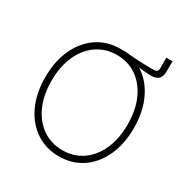

<svg xmlns="http://www.w3.org/2000/svg" viewBox="-187 -988 1125 1157"><g transform="rotate(30 376.0 -409.5)"><path d="M376.5 9.8Q285.6 9.8 216.1 -36.9Q146.5 -83.5 107.2 -167.5Q67.9 -251.5 67.9 -363.3Q67.9 -475.6 107.2 -559.8Q146.5 -644 215.8 -690.7Q285.2 -737.3 376 -737.3Q376 -737.3 376.5 -737.3Q376.5 -737.3 376.5 -737.3Q376.5 -737.3 376.5 -737.3Q377 -737.3 377 -737.3Q405.8 -737.3 425 -735.8Q444.3 -734.4 465.6 -732.4Q486.8 -730.5 520.8 -729Q554.7 -727.5 613.3 -727.5Q641.1 -727.5 641.1 -755.4V-829.1H684.1V-756.8Q684.1 -689 616.2 -689Q597.7 -689 575.9 -690.9Q554.2 -692.9 528.8 -695.3Q600.6 -650.9 642.3 -564.9Q684.1 -479 684.1 -363.3Q684.1 -251 644.8 -167Q605.5 -83 536.4 -36.6Q467.3 9.8 376.5 9.8ZM376.5 -32.7Q453.6 -32.7 513.2 -73.2Q572.8 -113.8 606.7 -188Q640.6 -262.2 640.6 -363.3Q640.6 -464.4 606.7 -538.8Q572.8 -613.3 513.2 -654.1Q453.6 -694.8 376.5 -694.8Q299.3 -694.8 239.5 -654.3Q179.7 -613.8 145.5 -539.3Q111.3 -464.8 111.3 -363.3Q111.3 -262.7 145.3 -188.5Q179.2 -114.3 239 -73.5Q298.8 -32.7 376.5 -32.7Z"/></g></svg>

Font: Inter Extra Light
Style: Regular
Weight: 200
Designer: Rasmus Andersson
Foundry: rsms
Version: Version 4.000;git-3c8e0fc